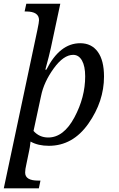

<svg xmlns="http://www.w3.org/2000/svg" viewBox="-61 -780 643 1040"><path d="M104.5 -13.2Q100.1 24.9 97.2 35.2L82 108.9Q75.2 137.2 75.2 154.8Q75.2 198.2 145.5 198.2H158.2L149.4 240.2H-40.5L141.6 -618.2Q150.4 -659.7 150.4 -670.9Q150.4 -717.8 80.6 -717.8H72.3L81.5 -759.8H265.6L214.4 -520Q206.1 -481.4 184.6 -402.8H190.4Q262.7 -545.9 373.5 -545.9Q434.6 -545.9 468.5 -499.5Q502.4 -453.1 502.4 -365.2Q502.4 -231 418 -110.6Q333.5 9.8 203.6 9.8Q145 9.8 104.5 -13.2ZM120.6 -70.8Q152.3 -35.2 200.2 -35.2Q283.7 -35.2 342 -144Q400.4 -252.9 400.4 -366.2Q400.4 -421.4 383.1 -452.1Q365.7 -482.9 335.4 -482.9Q283.2 -482.9 230 -409.4Q176.8 -335.9 161.6 -261.2Z"/></svg>

Font: Droid Serif
Style: Italic
Weight: 400
Italic angle: -12°
Designer: Monotype Design team
Foundry: Monotype Imaging Inc.
Version: Version 1.03